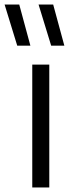

<svg xmlns="http://www.w3.org/2000/svg" viewBox="-79 -828 304 848"><path d="M63.5 0V-542.6H138.7V0ZM147 -626.3 91.3 -808H155.9L205.2 -626.3ZM-2.9 -626.3 -58.7 -808H6L55.2 -626.3Z"/></svg>

Font: Encode Sans Condensed Thin
Style: Regular
Weight: 100
Width: 3
Designer: Multiple Designers
Foundry: Impallari Type
Version: Version 3.002